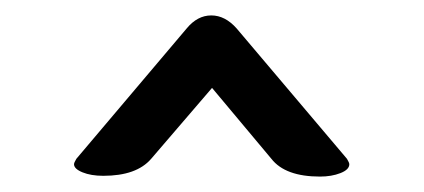

<svg xmlns="http://www.w3.org/2000/svg" viewBox="-20 -708 550 249"><path d="M176 -502Q157 -480 114 -480Q98 -480 87 -484.5Q76 -489 76 -495Q76 -497 79 -502L222 -671Q236 -688 254 -688Q272 -688 287 -671L430 -502Q433 -497 433 -495Q433 -488 421.5 -483.5Q410 -479 395 -479Q350 -479 332 -502L255 -594Z"/></svg>

Font: Marmelad
Style: Regular
Weight: 400
Designer: Manvel Shmavonyan
Foundry: Cyreal
Version: Version 1.001;PS 001.001;hotconv 1.0.88;makeotf.lib2.5.64775